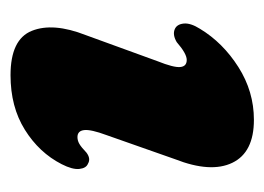

<svg xmlns="http://www.w3.org/2000/svg" viewBox="-92 -422 526 383"><g transform="rotate(90 171.5 -230.0)"><path d="M253 -121Q260 -121 266.5 -124.8Q273 -128.5 284 -139Q296 -148 306 -142Q315 -138.5 316.5 -124.8Q318 -111 307 -89.5Q284 -44.5 238.2 -16Q192.5 12.5 129.5 12.5Q58 12.5 41 -30Q24 -72.5 49.5 -137.5L101.5 -280.5Q114.5 -313 113.2 -326Q112 -339 99 -339Q86.5 -339 63.5 -319Q49 -310.5 38 -315Q28 -319 26.5 -332.8Q25 -346.5 37 -365.5Q64.5 -411 113.2 -442Q162 -473 218.5 -473Q283.5 -473 304.2 -430Q325 -387 297 -315.5L249 -179Q237.5 -148 239 -134.5Q240.5 -121 253 -121Z"/></g></svg>

Font: Fraunces 72pt Soft Black
Style: Italic
Weight: 900
Italic angle: -16°
Version: Version 1.000;[b76b70a41]